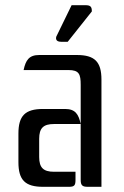

<svg xmlns="http://www.w3.org/2000/svg" viewBox="-20 -720 476 740"><path d="M291 -27C291 -6 297 0 318 0H371V-413C371 -482 345 -508 276 -508H131C92 -508 79 -488 71 -450H244C285 -450 291 -434 291 -393ZM246 0C267 0 271 -6 271 -27V-58H188C147 -58 131 -74 131 -115V-185C131 -226 147 -242 188 -242H291C283 -280 270 -300 231 -300H146C77 -300 51 -274 51 -205V-95C51 -26 77 0 146 0ZM334 -676C334 -694 329 -700 309 -700H256L199 -583C195 -577 191 -559 215 -559H241Z"/></svg>

Font: Rationale One
Style: Regular
Weight: 400
Designer: Cyreal (www.cyreal.org)
Foundry: Cyreal (www.cyreal.org)
Version: Version 1.001